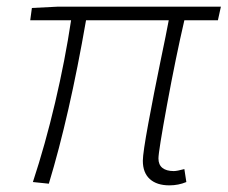

<svg xmlns="http://www.w3.org/2000/svg" viewBox="-20 -548 685 578"><path d="M410 -64Q410 -87 426.5 -176.5Q443 -266 463 -363Q481 -449 488 -487H239Q189 -199 127 5L79 0Q116 -112 146 -239.5Q176 -367 194 -487H71L76 -524L155 -528H645L636 -487H535Q509 -375 483 -233.5Q457 -92 457 -71Q457 -52 469 -42.5Q481 -33 503 -33Q513 -33 535 -39L541 0Q517 10 490 10Q452 10 431 -9Q410 -28 410 -64Z"/></svg>

Font: Nebula Sans Light
Style: Regular
Weight: 300
Italic angle: -9°
Designer: Paul D. Hunt for Adobe (as Source Sans)
Foundry: Nebula Entertainment & Broadcasting LLC
Version: Version 1.010